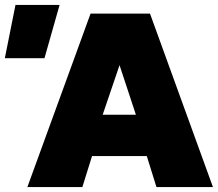

<svg xmlns="http://www.w3.org/2000/svg" viewBox="-112 -755 880 775"><path d="M-1.5 0 253.5 -700H493.5L747.5 0H519.5L480.5 -125H259.5L220.5 0ZM302.5 -292H436.5L370.5 -492ZM-92.5 -520 -49.5 -735H128.5L67.5 -520Z"/></svg>

Font: Geologica Cursive Black
Style: Regular
Weight: 900
Designer: Sindre Bremnes, Frode Helland
Foundry: Monokrom Skriftforlag AS
Version: Version 1.010;gftools[0.9.28]